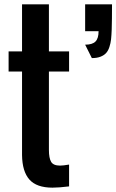

<svg xmlns="http://www.w3.org/2000/svg" viewBox="-20 -864 541 893"><path d="M376 -843.8H501Q501 -773.4 499.5 -725.6Q498.5 -699.2 496.6 -681.2Q494.6 -663.1 488.8 -645.3Q482.9 -627.4 473.1 -616.9Q463.4 -606.4 447 -600.1Q430.7 -593.8 407.2 -593.8L376 -656.2Q409.7 -656.2 424.1 -670.9Q438.5 -685.5 438.5 -718.8H376ZM301.3 2.9Q254.4 8.8 224.1 8.8Q150.4 8.8 116.9 -28.8Q83.5 -66.4 82.5 -142.6V-531.2H20V-625H82.5V-843.8H207.5V-625H301.3V-531.2H207.5V-166.5Q207.5 -128.9 217.8 -111.3Q228 -93.8 259.3 -93.8Q273.4 -93.8 301.3 -98.6Z"/></svg>

Font: OswaldRegular
Style: Regular
Weight: 400
Designer: vernon adams
Foundry: vernon adams
Version: Version 1.000